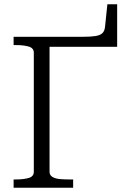

<svg xmlns="http://www.w3.org/2000/svg" viewBox="-20 -883 612 903"><path d="M213 -663V-75Q213 -58 228 -50Q243 -42 264.5 -40.5Q286 -39 307 -39H324V0H44V-39H54Q91 -39 115 -46Q139 -53 139 -75V-635Q139 -657 115 -664Q91 -671 54 -671H44V-710H371Q407 -710 429 -713.5Q451 -717 461.5 -727Q472 -737 474 -757L485 -863H531V-663Z"/></svg>

Font: Roboto Serif 36pt Light
Style: Regular
Weight: 300
Designer: Greg Gazdowicz
Foundry: Commercial Type
Version: Version 1.008